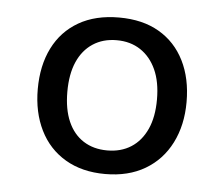

<svg xmlns="http://www.w3.org/2000/svg" viewBox="-37 -752 521 446"><g transform="rotate(5 224.0 -529.5)"><path d="M223 -347Q169 -347 130 -370Q91 -393 70.5 -434.5Q50 -476 50 -530Q50 -585 70.5 -626Q91 -667 130 -689.5Q169 -712 224 -712Q279 -712 317.5 -689.5Q356 -667 376.5 -626Q397 -585 397 -530Q397 -476 376 -434.5Q355 -393 316 -370Q277 -347 223 -347ZM223 -402Q255 -402 278.5 -417Q302 -432 315 -460.5Q328 -489 328 -530Q328 -571 315 -599.5Q302 -628 278.5 -643.5Q255 -659 223 -659Q191 -659 167.5 -643.5Q144 -628 131.5 -599.5Q119 -571 119 -530Q119 -489 131.5 -460.5Q144 -432 167.5 -417Q191 -402 223 -402Z"/></g></svg>

Font: DM Sans 9pt
Style: Regular
Weight: 400
Designer: Colophon Foundry, Jonny Pinhorn
Foundry: Colophon Foundry
Version: Version 4.004;gftools[0.9.30]